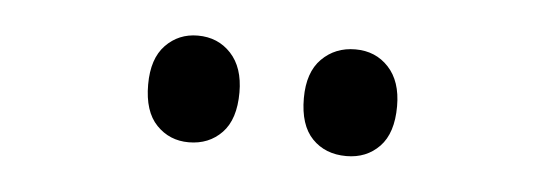

<svg xmlns="http://www.w3.org/2000/svg" viewBox="-26 -771 567 199"><g transform="rotate(5 258.0 -671.5)"><path d="M127 -672Q127 -699 140.5 -713Q154 -727 174 -727Q195 -727 208.5 -712.5Q222 -698 222 -672Q222 -644 208.5 -630Q195 -616 174 -616Q154 -616 140.5 -630Q127 -644 127 -672ZM289 -672Q289 -699 303 -713Q317 -727 338 -727Q359 -727 372.5 -712.5Q386 -698 386 -672Q386 -644 372.5 -630Q359 -616 338 -616Q316 -616 302.5 -630Q289 -644 289 -672Z"/></g></svg>

Font: Noto Sans Telugu ExtraCondensed Medium
Style: Regular
Weight: 500
Width: 2
Designer: Jelle Bosma - Monotype Design Team
Foundry: Monotype Imaging Inc.
Version: Version 2.005; ttfautohint (v1.8.4.7-5d5b)